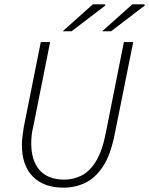

<svg xmlns="http://www.w3.org/2000/svg" viewBox="-20 -853 688 885"><path d="M273 12Q182 12 131.5 -39Q81 -90 81 -184Q81 -204 83.5 -224.5Q86 -245 90 -269L168 -659H211L134 -273Q128 -249 126 -229.5Q124 -210 124 -192Q124 -113 162.5 -69Q201 -25 277 -25Q319 -25 357 -44.5Q395 -64 423.5 -111.5Q452 -159 468 -242L551 -659H594L509 -236Q490 -139 454.5 -85.5Q419 -32 372.5 -10Q326 12 273 12ZM269 -709 408 -833H463L466 -828L310 -709ZM451 -709 590 -833H645L648 -828L492 -709Z"/></svg>

Font: Source Sans 3 Light
Style: Italic
Weight: 300
Italic angle: -11°
Designer: Paul D. Hunt
Foundry: Adobe
Version: Version 3.046;hotconv 1.0.118;makeotfexe 2.5.65603